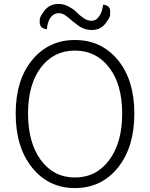

<svg xmlns="http://www.w3.org/2000/svg" viewBox="-20 -946 766 979"><path d="M362 13Q228 13 144 -91Q60 -195 60 -367Q60 -538 144 -640Q228 -742 362 -742Q497 -742 581 -640Q665 -538 665 -367Q665 -195 581 -91Q497 13 362 13ZM362 -41Q471 -41 537 -130Q603 -219 603 -367Q603 -515 537 -601Q471 -688 362 -688Q253 -688 188 -601Q123 -515 123 -367Q123 -219 188 -130Q254 -41 362 -41ZM448 -793Q411 -793 381 -814Q352 -836 327 -857Q303 -879 279 -879Q255 -879 238 -857Q222 -835 219 -797Q177 -801 183 -844Q180 -856 206 -891Q233 -926 278 -926Q306 -926 331 -912Q356 -899 371 -883Q387 -867 407 -853Q427 -840 447 -840Q470 -840 485 -862Q501 -884 506 -922Q548 -919 541 -875Q546 -863 519 -828Q493 -793 448 -793Z"/></svg>

Font: Swei Half Moon CJK SC
Style: Light
Weight: 300
Version: Version 2.071